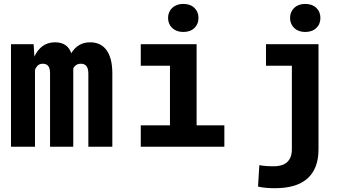

<svg xmlns="http://www.w3.org/2000/svg" viewBox="-20 -756 1840 989"><path d="M153.3 -528.3 157.2 -464.4Q172.4 -498.5 199 -518.3Q225.6 -538.1 263.7 -538.1Q327.6 -538.1 347.2 -481.9Q362.8 -508.3 387 -523.2Q411.1 -538.1 445.3 -538.1Q469.2 -538.1 490 -529.3Q510.7 -520.5 526.1 -501.2Q541.5 -481.9 550 -451.4Q558.6 -420.9 558.6 -377V0H435.1V-377.4Q435.1 -392.6 431.9 -402.3Q428.7 -412.1 423.3 -417.7Q418 -423.3 410.9 -425.5Q403.8 -427.7 396.5 -427.7Q382.3 -427.7 372.6 -421.1Q362.8 -414.6 357.4 -403.3V0H237.8V-377.9Q237.8 -393.1 234.9 -402.8Q231.9 -412.6 226.8 -418Q221.7 -423.3 214.8 -425.5Q208 -427.7 200.2 -427.7Q184.6 -427.7 175 -418.9Q165.5 -410.2 160.2 -395.5V0H36.6V-528.3Z M705.1 -528.3H992.7V-110.4H1135.7V0H705.1V-110.4H855.5V-417.5H705.1ZM845.7 -663.6Q845.7 -679.2 851.3 -692.6Q856.9 -706.1 867.2 -715.6Q877.4 -725.1 891.8 -730.5Q906.2 -735.8 923.8 -735.8Q960 -735.8 981.2 -715.6Q1002.4 -695.3 1002.4 -663.6Q1002.4 -631.8 981.2 -611.6Q960 -591.3 923.8 -591.3Q906.2 -591.3 891.8 -596.7Q877.4 -602.1 867.2 -611.6Q856.9 -621.1 851.3 -634.5Q845.7 -647.9 845.7 -663.6Z M1350.1 -528.3H1620.6V12.2Q1620.6 64.9 1605.5 102.8Q1590.3 140.6 1561.5 165.3Q1532.7 189.9 1491.2 201.7Q1449.7 213.4 1396.5 213.4Q1374.5 213.4 1352.1 211.7Q1329.6 210 1309.1 205.1L1315.9 94.7Q1321.8 96.2 1332.3 97.4Q1342.8 98.6 1353.8 99.4Q1364.7 100.1 1374.8 100.3Q1384.8 100.6 1389.6 100.6Q1409.2 100.6 1426.5 96.2Q1443.8 91.8 1456.3 81.5Q1468.8 71.3 1476.1 54.4Q1483.4 37.6 1483.4 12.2V-417.5H1350.1ZM1474.1 -663.6Q1474.1 -679.2 1479.7 -692.6Q1485.4 -706.1 1495.4 -715.6Q1505.4 -725.1 1519.8 -730.5Q1534.2 -735.8 1551.8 -735.8Q1587.9 -735.8 1609.1 -715.6Q1630.4 -695.3 1630.4 -663.6Q1630.4 -631.8 1609.1 -611.6Q1587.9 -591.3 1551.8 -591.3Q1534.2 -591.3 1519.8 -596.7Q1505.4 -602.1 1495.4 -611.6Q1485.4 -621.1 1479.7 -634.5Q1474.1 -647.9 1474.1 -663.6Z"/></svg>

Font: Roboto Mono
Style: Bold
Weight: 700
Designer: Google
Version: Version 2.000985; 2015; ttfautohint (v1.3)